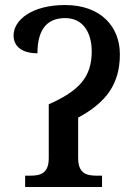

<svg xmlns="http://www.w3.org/2000/svg" viewBox="-20 -744 549 764"><path d="M80 0H386V-45H365C324 -45 291 -54 291 -115V-276C402 -336 457 -409 457 -528C457 -638 381 -724 239 -724C105 -724 34 -663 34 -603C34 -559 68 -532 129 -532C129 -617 160 -672 239 -672C314 -672 345 -610 345 -539C345 -437 294 -382 174 -329V-115C174 -54 141 -45 101 -45H80Z"/></svg>

Font: Noto Serif Thai Medium
Style: Regular
Weight: 500
Designer: Monotype Design Team
Foundry: Monotype Imaging Inc.
Version: Version 1.901;PS 001.901;hotconv 1.0.88;makeotf.lib2.5.64775